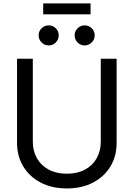

<svg xmlns="http://www.w3.org/2000/svg" viewBox="-20 -1062 761 1094"><path d="M360.8 11.7Q275.4 11.7 211.4 -22Q147.5 -55.7 112.3 -114.3Q77.1 -172.9 77.1 -247.1V-727.5H167V-254.4Q167 -201.7 190.4 -160.4Q213.9 -119.1 257.3 -95.7Q300.8 -72.3 360.8 -72.3Q421.4 -72.3 464.6 -95.7Q507.8 -119.1 531 -160.4Q554.2 -201.7 554.2 -254.4V-727.5H644.5V-247.6Q644.5 -172.4 609.4 -114Q574.2 -55.7 510.5 -22Q446.8 11.7 360.8 11.7ZM462.4 -803.2Q438.5 -803.2 421.9 -820.1Q405.3 -836.9 405.3 -860.8Q405.3 -884.3 422.1 -900.9Q439 -917.5 462.4 -917.5Q485.8 -917.5 502.7 -900.9Q519.5 -884.3 519.5 -860.8Q519.5 -836.9 502.7 -820.1Q485.8 -803.2 462.4 -803.2ZM257.8 -803.2Q233.9 -803.2 217 -820.1Q200.2 -836.9 200.2 -860.8Q200.2 -884.3 217 -900.9Q233.9 -917.5 257.8 -917.5Q281.2 -917.5 297.9 -900.9Q314.5 -884.3 314.5 -860.8Q314.5 -836.9 297.9 -820.1Q281.2 -803.2 257.8 -803.2ZM496.1 -1042.5V-980.5H226.1V-1042.5Z"/></svg>

Font: Inter 24pt
Style: Regular
Weight: 400
Designer: Rasmus Andersson
Foundry: rsms
Version: Version 4.001;git-66647c0bb